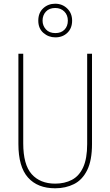

<svg xmlns="http://www.w3.org/2000/svg" viewBox="-20 -1003 594 1033"><path d="M475 -228Q475 -140 449 -87.5Q423 -35 378 -12.5Q333 10 277 10Q182 10 130.5 -48Q79 -106 79 -228V-714H105V-232Q105 -117 150.5 -66Q196 -15 277 -15Q328 -15 367 -35.5Q406 -56 427.5 -103Q449 -150 449 -228V-714H475ZM278 -802Q241 -802 213.5 -826Q186 -850 186 -892Q186 -934 212.5 -958.5Q239 -983 277 -983Q315 -983 341.5 -957.5Q368 -932 368 -892Q368 -851 342.5 -826.5Q317 -802 278 -802ZM278 -825Q309 -825 327 -843.5Q345 -862 345 -892Q345 -922 326 -941Q307 -960 277 -960Q245 -960 227 -940.5Q209 -921 209 -892Q209 -865 227 -845Q245 -825 278 -825Z"/></svg>

Font: Noto Sans Devanagari UI Condensed Thin
Style: Regular
Weight: 100
Width: 3
Designer: Jelle Bosma - Monotype Design Team
Foundry: Monotype Imaging Inc.
Version: Version 2.004; ttfautohint (v1.8.4.7-5d5b)